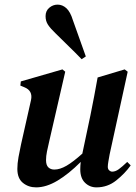

<svg xmlns="http://www.w3.org/2000/svg" viewBox="-20 -796 588 830"><path d="M136 14Q103 14 79 -5.5Q55 -25 55 -66Q55 -89 60 -117Q65 -145 71 -172L114 -363Q123 -404 85 -419L68 -426L70 -444L250 -496L262 -486L193 -186Q187 -161 183 -141Q179 -121 179 -104Q179 -82 189 -72.5Q199 -63 215 -63Q239 -63 267.5 -79.5Q296 -96 336 -132L337 -137L371 -298Q379 -339 387 -379.5Q395 -420 402 -461L519 -496L532 -486L454 -129Q451 -112 448.5 -98Q446 -84 446 -75Q446 -65 452 -59.5Q458 -54 465 -54Q479 -54 493.5 -64.5Q508 -75 530 -96L545 -81Q520 -46 482.5 -16Q445 14 397 14Q368 14 347.5 -6Q327 -26 327 -64Q327 -79 329 -96Q277 -44 228.5 -15Q180 14 136 14ZM351 -552 333 -540Q305 -569 276 -597Q247 -625 219 -653Q198 -673 187.5 -689Q177 -705 177 -726Q177 -749 193 -762.5Q209 -776 229 -776Q250 -776 267 -760.5Q284 -745 295 -709Q309 -669 323 -630.5Q337 -592 351 -552Z"/></svg>

Font: DeepMind Serif Text
Style: Italic
Weight: 400
Italic angle: -12°
Designer: Frank Grießhammer / Modifications: Colophon Foundry
Foundry: Colophon Foundry
Version: Version 5.003; ttfautohint (v1.8.2)